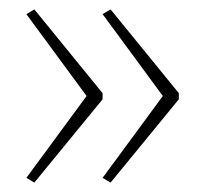

<svg xmlns="http://www.w3.org/2000/svg" viewBox="-20 -483 435 408"><path d="M360 -272V-285L215 -463L198 -453L326 -279L198 -105L215 -95ZM198 -272V-285L53 -463L36 -453L164 -279L36 -105L53 -95Z"/></svg>

Font: Noto Sans Gujarati UI Condensed Thin
Style: Regular
Weight: 100
Width: 3
Designer: Jelle Bosma - Monotype Design Team, Universal Thirst
Foundry: Monotype Imaging Inc.
Version: Version 2.106